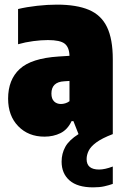

<svg xmlns="http://www.w3.org/2000/svg" viewBox="-20 -579 544 829"><path d="M172 11Q102.5 11 58.8 -34Q15 -79 15 -153Q15 -235 65.2 -281.2Q115.5 -327.5 233 -335L280 -338Q279 -375 259.2 -390.5Q239.5 -406 187 -406Q158 -406 123.8 -401.5Q89.5 -397 58 -388V-540Q95.5 -549 140.5 -554Q185.5 -559 226 -559Q310.5 -559 363.8 -536.5Q417 -514 442 -462.2Q467 -410.5 467 -323V0Q420 18 395.8 36Q371.5 54 362.8 72Q354 90 354 108Q354 153 408 153Q432.5 153 467 140V215Q450 221 430 225.5Q410 230 382 230Q314.5 230 280.2 200Q246 170 246 119Q246 84 262 55Q278 26 319 0L297 -56H289Q272 -19.5 241.2 -4.2Q210.5 11 172 11ZM202 -175Q202 -152.5 213.5 -141.2Q225 -130 243 -130Q252 -130 261.5 -132.8Q271 -135.5 280 -142V-229.5L257 -228Q202 -225 202 -175Z"/></svg>

Font: Encode Sans Condensed Black
Style: Regular
Weight: 900
Width: 3
Designer: Multiple Designers
Foundry: Impallari Type
Version: Version 3.000; ttfautohint (v1.8.3) -l 8 -r 50 -G 200 -x 14 